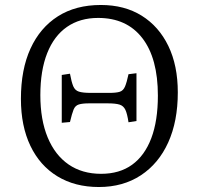

<svg xmlns="http://www.w3.org/2000/svg" viewBox="-20 -737 791 771"><path d="M377 14Q281 14 210.5 -29Q140 -72 102 -151.5Q64 -231 64 -340Q64 -458 102.5 -542Q141 -626 212.5 -671.5Q284 -717 385 -717Q480 -717 549 -674Q618 -631 656 -552.5Q694 -474 694 -366Q694 -250 655.5 -165Q617 -80 545.5 -33Q474 14 377 14ZM386 -39Q460 -39 510.5 -75.5Q561 -112 587.5 -182Q614 -252 614 -353Q614 -503 551.5 -584Q489 -665 374 -665Q301 -665 249 -629Q197 -593 169.5 -523.5Q142 -454 142 -355Q142 -256 171.5 -185Q201 -114 255.5 -76.5Q310 -39 386 -39ZM228 -244V-436L261 -441Q267 -408 274 -391Q281 -374 297 -369Q313 -364 344 -364H419Q447 -364 461 -368.5Q475 -373 482 -389.5Q489 -406 496 -439L528 -443V-251L496 -246Q491 -280 483.5 -296Q476 -312 460 -317Q444 -322 412 -322H338Q311 -322 296.5 -317.5Q282 -313 275.5 -297Q269 -281 261 -247Z"/></svg>

Font: Literata 18pt Light
Style: Regular
Weight: 300
Designer: Latin by Veronika Burian and Jose Scaglione. Greek by Irene Vlachou. Cyrillic by Vera Evstafieva.
Foundry: TypeTogether
Version: Version 3.103;gftools[0.9.29]